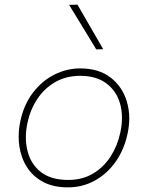

<svg xmlns="http://www.w3.org/2000/svg" viewBox="-20 -799 637 828"><path d="M272 9Q210.5 9 166.5 -14.2Q122.5 -37.5 96.8 -77.5Q71 -117.5 63.5 -168Q60.5 -188.5 60.5 -209.5Q60.5 -240.5 67 -273Q82 -346.5 121.2 -398.2Q160.5 -450 214 -477Q267.5 -504 326 -504Q406 -504 457 -464.5Q508 -425 527 -361Q537.5 -326 537.5 -288Q537.5 -256 530 -222Q515.5 -154 479 -102Q442.5 -50 389.5 -20.5Q336.5 9 272 9ZM274 -23Q335 -23 381.2 -50.5Q427.5 -78 457.2 -124.5Q487 -171 499 -228Q506 -261 506 -291Q506 -323 498 -351.5Q482.5 -406.5 439 -439.2Q395.5 -472 326 -472Q265.5 -472 218.5 -445.2Q171.5 -418.5 140.8 -372Q110 -325.5 98 -267Q91.5 -236 91.5 -207Q91.5 -175.5 99 -147Q113 -91 156.5 -57Q200 -23 274 -23ZM395 -586Q366 -634 336.8 -682Q307.5 -730 278 -778L314 -779Q369.5 -684 425 -587Z"/></svg>

Font: Heraclito Thin
Style: Italic
Weight: 100
Italic angle: -12°
Designer: Kostas Bartsokas (font) & Cristiano Sobral (main changes)
Foundry: Kostas Bartsokas (font) & Cristiano Sobral (main changes)
Version: Version 1.00;July 8, 2020;FontCreator 13.0.0.2655 64-bit